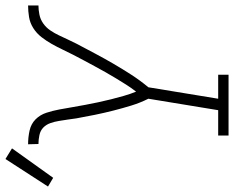

<svg xmlns="http://www.w3.org/2000/svg" viewBox="-148 -761 858 704"><g transform="rotate(-90 281.0 -409.0)"><path d="M136 0V-38H229L271 -294Q256 -324 246 -356.5Q236 -389 227.5 -422.5Q219 -456 212 -490Q205 -524 199 -558Q197 -574 194.5 -590Q192 -606 189.5 -622Q187 -638 181.5 -653.5Q176 -669 165 -679.5Q154 -690 137.5 -693.5Q121 -697 105 -697L104 -735Q130 -735 154.5 -729.5Q179 -724 195.5 -707.5Q212 -691 219.5 -668Q227 -645 231.5 -621Q236 -597 240 -573Q244 -549 248.5 -525.5Q253 -502 258 -478Q263 -454 269 -430.5Q275 -407 281.5 -384Q288 -361 297 -339Q311 -357 323 -376Q335 -395 346.5 -414Q358 -433 369 -452.5Q380 -472 390.5 -491.5Q401 -511 411.5 -530.5Q422 -550 432 -569.5Q442 -589 451.5 -609Q461 -629 472 -648.5Q483 -668 497 -686Q511 -704 530 -716Q549 -728 570.5 -731.5Q592 -735 613 -735V-697Q597 -697 579.5 -693.5Q562 -690 547 -679.5Q532 -669 521.5 -653.5Q511 -638 503.5 -622Q496 -606 488.5 -590Q481 -574 473 -558Q455 -524 437 -490Q419 -456 399.5 -422.5Q380 -389 359 -356.5Q338 -324 313 -294L271 -38H359V0ZM-19 -643 -51 -662 50 -818 89 -794Z"/></g></svg>

Font: Iosevka Etoile Extralight
Style: Italic
Weight: 200
Italic angle: -9°
Designer: Belleve Invis
Foundry: Belleve Invis
Version: Version 22.1.2; ttfautohint (v1.8.4)